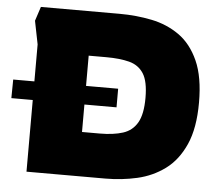

<svg xmlns="http://www.w3.org/2000/svg" viewBox="-63 -765 944 822"><g transform="rotate(5 409.0 -354.0)"><path d="M80 0V-547L60 -647L80 -708H419Q490 -708 556.5 -694.5Q623 -681 675.5 -644Q728 -607 759 -538Q790 -469 790 -359Q790 -249 758.5 -178.5Q727 -108 674 -69Q621 -30 555 -15Q489 0 419 0ZM302 -190H378Q437 -190 477.5 -203Q518 -216 539 -252.5Q560 -289 560 -359Q560 -430 538.5 -463.5Q517 -497 476.5 -507.5Q436 -518 378 -518H302ZM-12 -308 -11 -388H440V-308Z"/></g></svg>

Font: Rowdies
Style: Bold
Weight: 700
Designer: Jaikishan Patel
Version: Version 1.000; ttfautohint (v1.8.3)